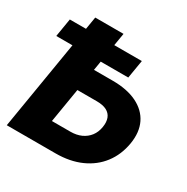

<svg xmlns="http://www.w3.org/2000/svg" viewBox="-165 -872 992 1016"><g transform="rotate(30 331.0 -364.0)"><path d="M198.2 -484.4H377.4Q465.8 -484.4 525.6 -455.1Q585.4 -425.8 611.6 -372.1Q637.7 -318.4 625.5 -244.6Q612.8 -169.4 570.8 -114.5Q528.8 -59.6 461.9 -29.8Q395 0 307.6 0H9.8L130.4 -727.5H303.2L205.6 -138.7H318.4Q355.5 -138.7 384 -151.6Q412.6 -164.6 430.9 -188.5Q449.2 -212.4 454.6 -246.1Q460 -278.3 451.2 -301.3Q442.4 -324.2 419.4 -336.2Q396.5 -348.1 358.9 -348.1H176.3ZM0.5 -540 19 -651.4H459L440.4 -540Z"/></g></svg>

Font: Inter 18pt ExtraBold
Style: Italic
Weight: 800
Italic angle: -9.3988°
Designer: Rasmus Andersson
Foundry: rsms
Version: Version 4.001;git-66647c0bb